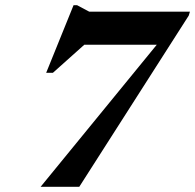

<svg xmlns="http://www.w3.org/2000/svg" viewBox="-20 -720 752 740"><path d="M225 -547.5 353.5 -591 184 -439.5H158L263.5 -700H277L324 -675H712L707.5 -660L285.5 0H136.5L638.5 -614L604.5 -547.5Z"/></svg>

Font: Newsreader 24pt
Style: Bold Italic
Weight: 700
Italic angle: -17°
Designer: Hugues Gentile
Foundry: Production Type
Version: Version 1.003